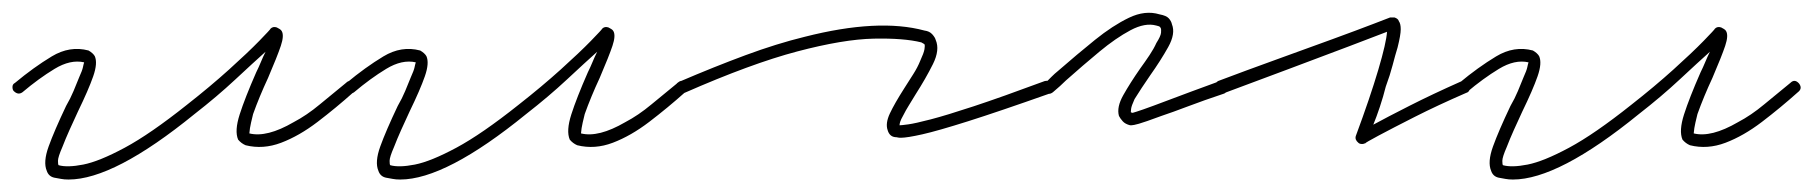

<svg xmlns="http://www.w3.org/2000/svg" viewBox="-30 -280 2909 308"><path d="M80 8Q73 8 68 7Q63 6 57 5Q48 3 45 -6Q39 -20 48 -45Q57 -70 76 -110Q83 -122 88 -134Q93 -146 97 -156Q102 -167 103 -172Q104 -177 105 -180Q83 -185 57.5 -169.5Q32 -154 6 -132Q-1 -127 -8 -134Q-10 -136 -10 -140.5Q-10 -145 -6 -147Q24 -172 53 -189.5Q82 -207 112 -199Q119 -195 122 -190Q127 -179 119.5 -157.5Q112 -136 95 -101Q88 -86 81.5 -71.5Q75 -57 70 -44Q63 -28 63 -22Q63 -16 64 -15Q78 -11 103.5 -16Q129 -21 170 -43Q211 -65 270 -112Q307 -141 337.5 -168.5Q368 -196 386 -214.5Q404 -233 404 -234Q408 -238 414 -236Q416 -235 418.5 -233.5Q421 -232 422 -230Q426 -223 420.5 -206.5Q415 -190 400 -155Q393 -140 387 -125.5Q381 -111 376 -97Q372 -81 371 -74.5Q370 -68 370 -66Q398 -59 441 -84Q462 -95 483 -112.5Q504 -130 525 -147Q532 -154 539 -146Q545 -138 537 -132Q509 -107 479.5 -84.5Q450 -62 421 -51Q392 -40 364 -47Q357 -50 352 -56Q346 -70 354.5 -96.5Q363 -123 381 -164Q385 -172 388.5 -180.5Q392 -189 396 -197Q377 -180 347.5 -152.5Q318 -125 282 -97Q153 8 80 8Z M612 8Q605 8 600 7Q595 6 589 5Q580 3 577 -6Q571 -20 580 -45Q589 -70 608 -110Q615 -122 620 -134Q625 -146 629 -156Q634 -167 635 -172Q636 -177 637 -180Q615 -185 589.5 -169.5Q564 -154 538 -132Q531 -127 524 -134Q522 -136 522 -140.5Q522 -145 526 -147Q556 -172 585 -189.5Q614 -207 644 -199Q651 -195 654 -190Q659 -179 651.5 -157.5Q644 -136 627 -101Q620 -86 613.5 -71.5Q607 -57 602 -44Q595 -28 595 -22Q595 -16 596 -15Q610 -11 635.5 -16Q661 -21 702 -43Q743 -65 802 -112Q839 -141 869.5 -168.5Q900 -196 918 -214.5Q936 -233 936 -234Q940 -238 946 -236Q948 -235 950.5 -233.5Q953 -232 954 -230Q958 -223 952.5 -206.5Q947 -190 932 -155Q925 -140 919 -125.5Q913 -111 908 -97Q904 -81 903 -74.5Q902 -68 902 -66Q930 -59 973 -84Q994 -95 1015 -112.5Q1036 -130 1057 -147Q1064 -154 1071 -146Q1077 -138 1069 -132Q1041 -107 1011.5 -84.5Q982 -62 953 -51Q924 -40 896 -47Q889 -50 884 -56Q878 -70 886.5 -96.5Q895 -123 913 -164Q917 -172 920.5 -180.5Q924 -189 928 -197Q909 -180 879.5 -152.5Q850 -125 814 -97Q685 8 612 8Z M1415 -59Q1412 -59 1410 -59.5Q1408 -60 1406 -60Q1397 -61 1394 -71Q1390 -82 1397.5 -98Q1405 -114 1421 -139Q1428 -150 1435 -161Q1442 -172 1446 -182Q1452 -195 1453 -201Q1454 -207 1453 -209Q1453 -209 1451.5 -210Q1450 -211 1448 -212Q1420 -219 1371.5 -218Q1323 -217 1249 -197.5Q1175 -178 1068 -131Q1064 -130 1060 -131Q1056 -132 1055 -136Q1051 -145 1060 -149Q1116 -173 1166 -191.5Q1216 -210 1261 -221Q1379 -251 1453 -231Q1461 -230 1465.5 -225Q1470 -220 1471 -216Q1478 -200 1466.5 -177Q1455 -154 1439 -129Q1433 -119 1428 -111Q1423 -103 1419 -95Q1415 -88 1414 -84.5Q1413 -81 1413 -79Q1416 -79 1427 -80.5Q1438 -82 1463 -88.5Q1488 -95 1532 -109.5Q1576 -124 1646 -150Q1657 -152 1660 -144Q1662 -133 1654 -130Q1572 -101 1523 -85.5Q1474 -70 1449.5 -64.5Q1425 -59 1415 -59Z M1785 -79H1783Q1775 -81 1771 -85.5Q1767 -90 1765 -94Q1761 -108 1772 -127.5Q1783 -147 1799 -170Q1807 -181 1814 -191.5Q1821 -202 1825 -211Q1832 -222 1832.5 -227.5Q1833 -233 1832 -235Q1832 -235 1831 -236.5Q1830 -238 1825 -239Q1807 -244 1783.5 -231.5Q1760 -219 1733.5 -197Q1707 -175 1680 -151Q1676 -147 1670.5 -142Q1665 -137 1659 -132Q1651 -126 1645 -134Q1643 -136 1643 -140.5Q1643 -145 1647 -147Q1652 -152 1657 -157Q1662 -162 1667 -166Q1698 -193 1726.5 -216Q1755 -239 1781 -251.5Q1807 -264 1830 -257Q1841 -255 1845 -250.5Q1849 -246 1850 -241Q1856 -226 1844 -204.5Q1832 -183 1815 -159Q1808 -149 1801.5 -139Q1795 -129 1790 -121Q1785 -110 1784.5 -105.5Q1784 -101 1784 -100Q1784 -100 1785 -99.5Q1786 -99 1787 -99Q1791 -100 1804 -104.5Q1817 -109 1846 -120Q1875 -131 1927 -150Q1937 -152 1939 -144Q1941 -140 1939.5 -136Q1938 -132 1934 -130Q1901 -119 1876 -109.5Q1851 -100 1833 -94Q1806 -84 1797 -81.5Q1788 -79 1785 -79Z M2155 -49Q2151 -49 2149 -51Q2143 -56 2145 -62Q2168 -124 2181 -168Q2194 -212 2195 -229Q2177 -222 2133.5 -205.5Q2090 -189 2036.5 -169Q1983 -149 1932 -130Q1921 -128 1918 -136Q1916 -145 1924 -150Q1969 -167 2017.5 -184.5Q2066 -202 2107 -217Q2148 -232 2174 -242Q2200 -252 2200 -252H2207Q2213 -250 2214 -246Q2217 -242 2217 -233Q2217 -224 2212 -204Q2208 -191 2204 -175.5Q2200 -160 2193 -141Q2189 -125 2183.5 -108.5Q2178 -92 2173 -80Q2195 -92 2231.5 -110.5Q2268 -129 2313 -149Q2322 -153 2327 -144Q2329 -140 2327.5 -136Q2326 -132 2322 -131Q2276 -111 2239.5 -92.5Q2203 -74 2181.5 -62.5Q2160 -51 2160 -50Q2159 -50 2158 -49.5Q2157 -49 2155 -49Z M2397 8Q2390 8 2385 7Q2380 6 2374 5Q2365 3 2362 -6Q2356 -20 2365 -45Q2374 -70 2393 -110Q2400 -122 2405 -134Q2410 -146 2414 -156Q2419 -167 2420 -172Q2421 -177 2422 -180Q2400 -185 2374.5 -169.5Q2349 -154 2323 -132Q2316 -127 2309 -134Q2307 -136 2307 -140.5Q2307 -145 2311 -147Q2341 -172 2370 -189.5Q2399 -207 2429 -199Q2436 -195 2439 -190Q2444 -179 2436.5 -157.5Q2429 -136 2412 -101Q2405 -86 2398.5 -71.5Q2392 -57 2387 -44Q2380 -28 2380 -22Q2380 -16 2381 -15Q2395 -11 2420.5 -16Q2446 -21 2487 -43Q2528 -65 2587 -112Q2624 -141 2654.5 -168.5Q2685 -196 2703 -214.5Q2721 -233 2721 -234Q2725 -238 2731 -236Q2733 -235 2735.5 -233.5Q2738 -232 2739 -230Q2743 -223 2737.5 -206.5Q2732 -190 2717 -155Q2710 -140 2704 -125.5Q2698 -111 2693 -97Q2689 -81 2688 -74.5Q2687 -68 2687 -66Q2715 -59 2758 -84Q2779 -95 2800 -112.5Q2821 -130 2842 -147Q2849 -154 2856 -146Q2862 -138 2854 -132Q2826 -107 2796.5 -84.5Q2767 -62 2738 -51Q2709 -40 2681 -47Q2674 -50 2669 -56Q2663 -70 2671.5 -96.5Q2680 -123 2698 -164Q2702 -172 2705.5 -180.5Q2709 -189 2713 -197Q2694 -180 2664.5 -152.5Q2635 -125 2599 -97Q2470 8 2397 8Z"/></svg>

Font: Redacted Script Light
Style: Regular
Weight: 300
Designer: Christian Naths
Foundry: Christian Naths
Version: Version 1.001; ttfautohint (v1.8.3)